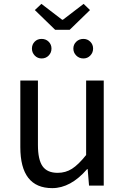

<svg xmlns="http://www.w3.org/2000/svg" viewBox="-20 -959 647 992"><path d="M250 13Q85 13 85 -199V-543H176V-210Q176 -134 200 -100Q224 -66 278 -66Q319 -66 352 -87Q385 -108 425 -158V-543H516V0H440L433 -85H430Q345 13 250 13ZM265 -805 160 -907 194 -939 301 -857H305L412 -939L445 -907L340 -805ZM195 -657Q174 -657 159.5 -672Q145 -687 145 -708Q145 -729 159 -743.5Q173 -758 195 -758Q217 -758 231.5 -743.5Q246 -729 246 -708Q246 -687 231.5 -672Q217 -657 195 -657ZM411 -657Q389 -657 374 -672Q359 -687 359 -708Q359 -729 374 -743.5Q389 -758 411 -758Q432 -758 446.5 -743.5Q461 -729 461 -708Q461 -687 446.5 -672Q432 -657 411 -657Z"/></svg>

Font: Noto Sans SC
Style: Regular
Weight: 400
Designer: Ryoko NISHIZUKA  (kana, bopomofo & ideographs); Paul D. Hunt (Latin, Greek & Cyrillic); Sandoll Communications , Soo-you
Foundry: Adobe
Version: Version 2.002;hotconv 1.0.116;makeotfexe 2.5.65601